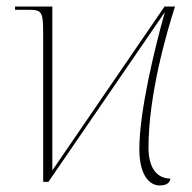

<svg xmlns="http://www.w3.org/2000/svg" viewBox="-20 -556 586 587"><path d="M468 11C491 11 499 2 501 -10C462 -10 434 -40 434 -104C434 -266 489 -455 515 -536H483L140 -35V-536H26V-526H67C108 -526 112 -521 112 -452V0H128L484 -519C453 -409 406 -216 406 -100C406 -19 438 11 468 11Z"/></svg>

Font: Noto Serif Display Thin
Style: Regular
Weight: 100
Designer: Monotype Design Team
Foundry: Monotype Imaging Inc.
Version: Version 2.009